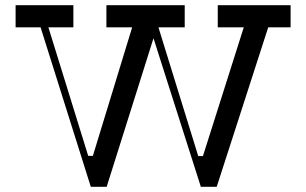

<svg xmlns="http://www.w3.org/2000/svg" viewBox="-20 -720 1177 738"><path d="M1097 -700H817V-615H917L760 -120H742L589 -615H690V-700H389V-615H488L337 -121H319L166 -615H262V-700H40V-615H136L329 -2H390L570 -573L752 -2H813L1011 -615H1097Z"/></svg>

Font: Space Cowgirl
Style: Regular
Weight: 400
Designer: Valery Marier
Foundry: Valery Marier
Version: Version 1.000;hotconv 1.0.109;makeotfexe 2.5.65596